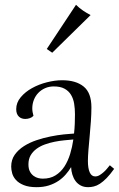

<svg xmlns="http://www.w3.org/2000/svg" viewBox="-20 -774 498 804"><path d="M26.9 -76.2Q26.9 -105 41.7 -126Q56.6 -147 80.3 -162.1Q104 -177.2 133.3 -187Q162.6 -196.8 191.9 -202.6Q221.2 -208.5 247.3 -211.2Q273.4 -213.9 290 -214.8Q292.5 -236.8 293.2 -257.3Q293.9 -277.8 293.9 -295.9Q293.9 -318.8 290.5 -339.8Q287.1 -360.8 277.3 -377Q267.6 -393.1 250.2 -402.6Q232.9 -412.1 205.1 -412.1Q185.5 -412.1 168.9 -404.8Q152.3 -397.5 140.4 -385Q128.4 -372.6 121.8 -355.7Q115.2 -338.9 115.2 -319.8Q115.2 -312.5 116.5 -304.9Q117.7 -297.4 120.1 -289.1Q114.7 -282.7 105.2 -279.3Q95.7 -275.9 85.9 -275.9Q78.6 -275.9 71.8 -278.1Q64.9 -280.3 59.6 -285.2Q54.2 -290 51 -297.9Q47.9 -305.7 47.9 -316.9Q47.9 -344.2 66.7 -366.7Q85.4 -389.2 114 -405Q142.6 -420.9 176.3 -429.4Q210 -438 240.2 -438Q297.9 -438 330.3 -411.6Q362.8 -385.3 362.8 -324.2Q362.8 -297.9 360.6 -266.4Q358.4 -234.9 355.5 -204.1Q352.5 -173.3 350.3 -145.8Q348.1 -118.2 348.1 -100.1Q348.1 -69.3 355.7 -52.2Q363.3 -35.2 378.9 -35.2Q388.2 -35.2 397.5 -40.8Q406.7 -46.4 415 -54Q423.3 -61.5 429.7 -69.6Q436 -77.6 439.9 -82L458 -66.9Q440.9 -43 426.3 -28.1Q411.6 -13.2 398.4 -4.6Q385.3 3.9 373 6.8Q360.8 9.8 349.1 9.8Q331.1 9.8 317.9 2.7Q304.7 -4.4 296.1 -16.1Q287.6 -27.8 283 -43Q278.3 -58.1 277.8 -74.2Q268.1 -58.1 254.9 -43Q241.7 -27.8 224.1 -16.1Q206.5 -4.4 184.1 2.7Q161.6 9.8 133.8 9.8Q100.6 9.8 79.6 1.2Q58.6 -7.3 46.9 -20.3Q35.2 -33.2 31 -48.3Q26.9 -63.5 26.9 -76.2ZM159.2 -25.9Q190.4 -25.9 212.6 -39.8Q234.9 -53.7 249.8 -76.7Q264.6 -99.6 273.7 -129.2Q282.7 -158.7 287.1 -189.9Q270.5 -188.5 250 -186.5Q229.5 -184.6 208.7 -180.4Q188 -176.3 168.2 -169.2Q148.4 -162.1 133.1 -150.9Q117.7 -139.6 108.4 -123.8Q99.1 -107.9 99.1 -85.9Q99.1 -67.4 105.2 -55.9Q111.3 -44.4 120.6 -37.6Q129.9 -30.8 140.1 -28.3Q150.4 -25.9 159.2 -25.9ZM175.8 -568.8 298.3 -753.9Q312 -740.2 327.9 -729.5Q343.8 -718.8 359.4 -710.9L198.7 -553.2Z"/></svg>

Font: Simonetta
Style: Regular
Weight: 400
Version: Version 1.004